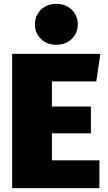

<svg xmlns="http://www.w3.org/2000/svg" viewBox="-20 -975 560 995"><path d="M495 0H43V-696H500L479 -553H249V-423H451V-284H249V-144H495ZM272 -743Q223 -743 192 -773.5Q161 -804 161 -849Q161 -894 192 -924.5Q223 -955 272 -955Q321 -955 352 -924.5Q383 -894 383 -849Q383 -804 352 -773.5Q321 -743 272 -743Z"/></svg>

Font: Trujillo Black
Style: Regular
Weight: 900
Designer: Fira Sans original fonts by bBox Type GmbH, Carrois Corporate GbR, & Edenspiekermann AG / Changes by Cristiano Sobral
Foundry: Fira Sans original fonts by bBox Type GmbH, Carrois Corporate GbR, & Edenspiekermann AG / Changes by Cristiano Sobral
Version: Version 4.301;July 28, 2020;FontCreator 13.0.0.2655 64-bit